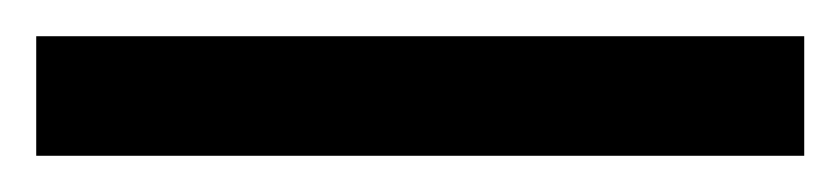

<svg xmlns="http://www.w3.org/2000/svg" viewBox="-22 67 464 106"><path d="M422 153V87H-2V153Z"/></svg>

Font: Noto Sans Gujarati UI Condensed SemiBold
Style: Regular
Weight: 600
Width: 3
Designer: Jelle Bosma - Monotype Design Team, Universal Thirst
Foundry: Monotype Imaging Inc.
Version: Version 2.106